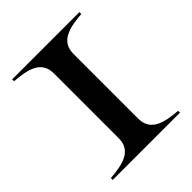

<svg xmlns="http://www.w3.org/2000/svg" viewBox="-194 -823 945 945"><g transform="rotate(-45 278.5 -350.0)"><path d="M45 -13V0H513V-13C431 -20 347 -34 347 -124V-576C347 -666 431 -680 513 -687V-700H45V-687C129 -680 211 -666 211 -576V-124C211 -34 129 -20 45 -13Z"/></g></svg>

Font: Sprat Extended Medium
Style: Regular
Weight: 500
Width: 9
Designer: Ethan Nakache
Foundry: Collletttivo
Version: Version 2.000;Glyphs 3.2 (3217)